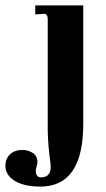

<svg xmlns="http://www.w3.org/2000/svg" viewBox="-110 -445 392 708"><path d="M39 243Q-21 243 -55.5 222Q-90 201 -90 166Q-90 140 -73 124Q-56 108 -27 108Q-6 108 11 119Q28 130 28 153Q28 158 25 169Q22 180 22 184Q22 197 27.5 203.5Q33 210 44 209Q83 207 76 156Q67 92 66 37V-374Q66 -394 53 -394L20 -392V-425H197V12Q197 243 39 243Z"/></svg>

Font: UnnaBold
Style: Bold
Weight: 700
Designer: Jorge de Buen Unna
Foundry: Omnibus-Type
Version: Version 2.008;hotconv 1.0.109;makeotfexe 2.5.65596